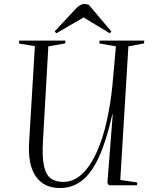

<svg xmlns="http://www.w3.org/2000/svg" viewBox="-20 -935 772 969"><path d="M587 -27 673 -14 671 0H529L522 -12L549 -358H547Q517 -225 479.5 -143Q442 -61 393.5 -23.5Q345 14 283 14Q201 14 160.5 -45Q120 -104 127 -218L156 -702L76 -715L77 -730H310L309 -716L224 -701L197 -227Q192 -145 201.5 -99.5Q211 -54 235 -35.5Q259 -17 299 -17Q353 -17 395.5 -58Q438 -99 469 -169Q500 -239 519 -325Q538 -411 547 -501L565 -701L481 -716L483 -730H708L707 -716L628 -701ZM542 -776 534 -767 402 -847 264 -767 256 -777 361 -889Q385 -915 405 -915Q412 -915 417.5 -913.5Q423 -912 428 -911Z"/></svg>

Font: Literata 72pt Light
Style: Italic
Weight: 300
Italic angle: -2°
Designer: Latin by Veronika Burian and Jose Scaglione. Greek by Irene Vlachou. Cyrillic by Vera Evstafieva
Foundry: TypeTogether
Version: Version 3.002